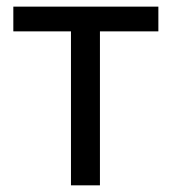

<svg xmlns="http://www.w3.org/2000/svg" viewBox="-20 -556 516 576"><path d="M455.1 -461.9H279.8V0H192.9V-461.9H20V-536.1H455.1Z"/></svg>

Font: Noto Sans Southeast Asian
Style: Regular
Weight: 400
Designer: Monotype Design Team
Foundry: Monotype Imaging Inc.
Version: Version 1.06 uh; ttfautohint (v1.4.1)